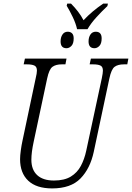

<svg xmlns="http://www.w3.org/2000/svg" viewBox="-20 -1041 736 1071"><path d="M410 -878Q403 -910 386 -945.5Q369 -981 352 -1009L355 -1021H376Q397 -1000 415 -976.5Q433 -953 446 -928Q470 -954 497.5 -977Q525 -1000 556 -1021H582L579 -1007Q550 -980 518.5 -945.5Q487 -911 468 -878ZM351 -772Q318 -772 318 -810Q318 -833 328.5 -848.5Q339 -864 358 -864Q373 -864 382 -855Q391 -846 391 -827Q391 -798 378.5 -785Q366 -772 351 -772ZM507 -772Q474 -772 474 -810Q474 -833 484.5 -848.5Q495 -864 514 -864Q547 -864 547 -827Q547 -798 534.5 -785Q522 -772 507 -772ZM271 10Q183 10 137.5 -33Q92 -76 92 -153Q92 -173 96 -202Q100 -231 105 -254L179 -604Q186 -633 186 -647Q186 -669 171.5 -675.5Q157 -682 131 -682H112L119 -714H351L345 -682H324Q292 -682 273 -668.5Q254 -655 243 -603L168 -251Q155 -191 155 -150Q155 -94 187.5 -64Q220 -34 281 -34Q339 -34 375 -56Q411 -78 431 -115.5Q451 -153 461 -200L548 -605Q554 -634 554 -647Q554 -669 540 -675.5Q526 -682 500 -682H480L487 -714H696L690 -682H671Q638 -682 619.5 -668.5Q601 -655 590 -603L503 -194Q483 -101 429 -45.5Q375 10 271 10Z"/></svg>

Font: Noto Serif Condensed Light
Style: Italic
Weight: 300
Width: 3
Italic angle: -12°
Designer: Monotype Design Team
Foundry: Monotype Imaging Inc.
Version: Version 2.014; ttfautohint (v1.8.4.7-5d5b)